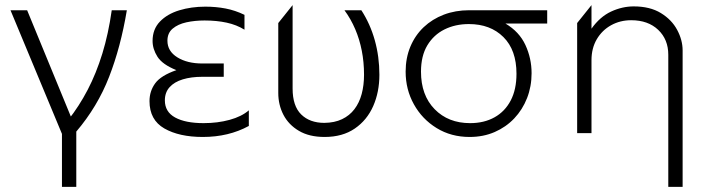

<svg xmlns="http://www.w3.org/2000/svg" viewBox="-20 -520 2766 750"><path d="M222 210V3L21 -480H86L262 -52H247Q289 -105 322.5 -169.2Q356 -233.5 379.8 -310.8Q403.5 -388 416.5 -480H475.5Q451.5 -336 406.2 -219.8Q361 -103.5 278 -6V210Z M772 15Q680 15 622 -18.2Q564 -51.5 564 -125Q564 -164 586.2 -194.5Q608.5 -225 669 -246Q614.5 -268 595.2 -298.2Q576 -328.5 576 -360Q576 -406 604.8 -435.8Q633.5 -465.5 680.5 -479.8Q727.5 -494 782 -494Q823.5 -494 861.2 -486.8Q899 -479.5 935 -462V-404Q904.5 -423 865.5 -431.5Q826.5 -440 779 -440Q741 -440 708 -432.8Q675 -425.5 654.5 -408.2Q634 -391 634 -361Q634 -320 672.8 -296Q711.5 -272 770 -272H854V-220H770Q727 -220 694 -210Q661 -200 642.5 -179.5Q624 -159 624 -128Q624 -83 664.2 -61Q704.5 -39 775 -39Q830 -39 876.8 -51.8Q923.5 -64.5 952 -89V-28Q912.5 -6.5 867.8 4.2Q823 15 772 15Z M1248 15Q1188 15 1147.8 -8.8Q1107.5 -32.5 1087.2 -71.5Q1067 -110.5 1067 -157V-430L1123 -500V-174Q1123 -106 1156.5 -73Q1190 -40 1247 -40Q1287 -40.5 1316.2 -54.5Q1345.5 -68.5 1364.5 -93.5Q1383.5 -118.5 1392.8 -152.8Q1402 -187 1402 -228Q1402 -277.5 1393.2 -322Q1384.5 -366.5 1367.5 -406.2Q1350.5 -446 1325.5 -480H1391.5Q1426 -427 1444 -362.8Q1462 -298.5 1462 -228Q1462 -160.5 1437.8 -105.5Q1413.5 -50.5 1365.8 -17.8Q1318 15 1248 15Z M1814.5 15Q1742 15 1685.5 -19.8Q1629 -54.5 1596.8 -112.5Q1564.5 -170.5 1564.5 -240Q1564.5 -293.5 1583 -337.8Q1601.5 -382 1635 -413.8Q1668.5 -445.5 1713.8 -462.8Q1759 -480 1812.5 -480H2117.5V-428H1954.5Q2008.5 -396 2032.5 -344Q2056.5 -292 2056.5 -234Q2056.5 -182 2038.8 -136.8Q2021 -91.5 1988.8 -57.5Q1956.5 -23.5 1912.2 -4.2Q1868 15 1814.5 15ZM1816.5 -39Q1871 -39 1911.8 -61.8Q1952.5 -84.5 1975 -127.5Q1997.5 -170.5 1997.5 -232Q1997.5 -324.5 1946.5 -375.2Q1895.5 -426 1811.5 -426Q1758.5 -426 1716.2 -405Q1674 -384 1649.2 -342.8Q1624.5 -301.5 1624.5 -240Q1624.5 -148 1677.8 -93.5Q1731 -39 1816.5 -39Z M2590.5 210V-306Q2590.5 -366 2551 -403.5Q2511.5 -441 2445.5 -441Q2402.5 -441 2367.2 -421.5Q2332 -402 2311.2 -366.8Q2290.5 -331.5 2290.5 -285V0H2234.5V-430L2290.5 -500V-408Q2323.5 -454.5 2367 -474.8Q2410.5 -495 2455.5 -495Q2519 -495 2561.5 -469Q2604 -443 2625.2 -403.2Q2646.5 -363.5 2646.5 -323V210Z"/></svg>

Font: Geologica-Sharp
Style: Regular
Weight: 100
Designer: Sindre Bremnes, Frode Helland
Foundry: Monokrom Skriftforlag AS
Version: Version 1.010;gftools[0.9.28]